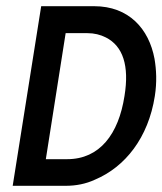

<svg xmlns="http://www.w3.org/2000/svg" viewBox="-20 -600 524 620"><path d="M21 0H192C225 0 257 -6 287 -20C384 -61 459 -155 480 -290C487 -335 485 -374 479 -410C461 -507 396 -580 284 -580H113ZM128 -86 192 -493H261C285 -493 304 -488 322 -479C377 -451 398 -388 382 -290C363 -167 302 -86 197 -86Z"/></svg>

Font: Charger Sport
Style: BdNrwObl
Weight: 700
Designer: Jasper
Foundry: Cannot Into Space Fonts
Version: Version 1.1